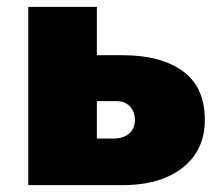

<svg xmlns="http://www.w3.org/2000/svg" viewBox="-20 -540 646 560"><path d="M62.5 0V-520H262.5V-136H312.5Q340.5 -136 357 -150.8Q373.5 -165.5 373.5 -190Q373.5 -214 359 -229.5Q344.5 -245 320.5 -245H244.5V-379H337.5Q449.5 -379 513.5 -332.2Q577.5 -285.5 577.5 -190Q577.5 -131 548.2 -88.5Q519 -46 465.2 -23Q411.5 0 337.5 0Z"/></svg>

Font: Geologica Cursive Black
Style: Regular
Weight: 900
Designer: Sindre Bremnes, Frode Helland
Foundry: Monokrom Skriftforlag AS
Version: Version 1.010;gftools[0.9.28]